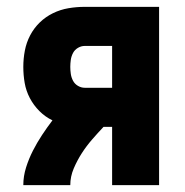

<svg xmlns="http://www.w3.org/2000/svg" viewBox="-20 -540 540 560"><path d="M48 0Q48 -26 56 -51.5Q64 -77 76 -100.5Q88 -124 102.5 -146Q117 -168 133 -189Q112 -199 95 -216Q78 -233 67 -254Q56 -275 52 -298Q48 -321 48 -345Q48 -369 52.5 -392.5Q57 -416 68 -437Q79 -458 96 -474.5Q113 -491 134.5 -501.5Q156 -512 179.5 -516Q203 -520 227 -520H444V0H307V-170H282Q265 -152 248.5 -133Q232 -114 218.5 -93Q205 -72 195 -48.5Q185 -25 185 0ZM227 -284H307V-406H227Q217 -406 207.5 -400.5Q198 -395 193 -385.5Q188 -376 186.5 -365.5Q185 -355 185 -345Q185 -335 186.5 -324.5Q188 -314 193 -304.5Q198 -295 207.5 -289.5Q217 -284 227 -284Z"/></svg>

Font: Iosevka Term Curly Heavy
Style: Regular
Weight: 900
Designer: Belleve Invis
Foundry: Belleve Invis
Version: Version 32.3.0